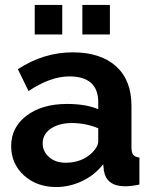

<svg xmlns="http://www.w3.org/2000/svg" viewBox="-20 -744 614 774"><path d="M120 -605V-724H231V-605ZM312 -605V-724H423V-605ZM25 -155Q25 -231 87.5 -278Q150 -325 250 -325Q325 -325 376 -304V-332Q376 -436 259 -436Q184 -436 95 -377L52 -465Q156 -533 273 -533Q385 -533 447.5 -477Q510 -421 510 -317V-150Q510 -129 517 -120Q524 -111 542 -109V0Q508 7 485 7Q410 7 399 -55L396 -82Q362 -38 311 -14Q260 10 207 10Q128 10 76.5 -37Q25 -84 25 -155ZM351 -128Q376 -153 376 -174V-227Q324 -248 271 -248Q218 -248 185 -225.5Q152 -203 152 -166Q152 -134 177.5 -111Q203 -88 245 -88Q309 -88 351 -128Z"/></svg>

Font: Raleway-v4020
Style: Bold
Weight: 700
Designer: Matt McInerney, Pablo Impallari, Rodrigo Fuenzalida
Foundry: Matt McInerney, Pablo Impallari, Rodrigo Fuenzalida
Version: Version 4.020;PS 004.020;hotconv 1.0.88;makeotf.lib2.5.64775